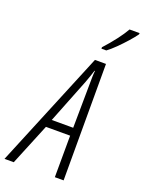

<svg xmlns="http://www.w3.org/2000/svg" viewBox="-240 -1031 833 1111"><g transform="rotate(20 177.0 -475.5)"><path d="M-66 0 230 -717H298V0H244L245 -256H96L-9 0ZM114 -305H246L249 -579Q249 -601 249.5 -621Q250 -641 252 -657H249Q245 -642 238 -622.5Q231 -603 222 -578ZM243 -800Q278 -838 309 -878.5Q340 -919 358 -951H420L419 -943Q405 -923 378.5 -893Q352 -863 323.5 -835Q295 -807 273 -791H243Z"/></g></svg>

Font: Noto Sans ExtraCondensed Light
Style: Italic
Weight: 300
Width: 2
Italic angle: -12°
Designer: Monotype Design Team
Foundry: Monotype Imaging Inc.
Version: Version 2.013; ttfautohint (v1.8.4.7-5d5b)